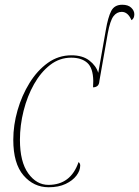

<svg xmlns="http://www.w3.org/2000/svg" viewBox="-20 -779 586 809"><path d="M185 10Q122 10 79 -40Q36 -90 36 -190Q36 -252 54 -314.5Q72 -377 104.5 -429.5Q137 -482 181.5 -514Q226 -546 281 -546Q328 -546 356.5 -524Q385 -502 394 -472L426 -653Q435 -706 448.5 -732.5Q462 -759 495 -759Q520 -759 533 -746.5Q546 -734 546 -719Q546 -701 534 -694Q519 -729 493 -729Q472 -729 458 -710.5Q444 -692 434 -638L399 -439Q398 -423 390.5 -417Q383 -411 372 -411Q372 -417 372.5 -424Q373 -431 373 -438Q372 -493 347.5 -514.5Q323 -536 280 -536Q231 -536 191.5 -505.5Q152 -475 123.5 -424.5Q95 -374 79.5 -312.5Q64 -251 64 -190Q64 -97 99 -48.5Q134 0 184 0Q278 0 311 -96Q313 -95 315.5 -91Q318 -87 318 -82Q318 -60 302 -39Q286 -18 256.5 -4Q227 10 185 10Z"/></svg>

Font: Noto Serif Display SemiCondensed Thin
Style: Italic
Weight: 100
Width: 4
Italic angle: -12°
Designer: Monotype Design Team
Foundry: Monotype Imaging Inc.
Version: Version 2.009